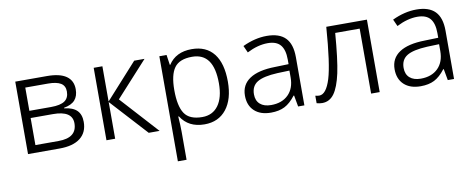

<svg xmlns="http://www.w3.org/2000/svg" viewBox="-66 -847 3435 1391"><g transform="rotate(-10 1651.5 -151.5)"><path d="M87 -533H320Q414 -533 461.5 -500Q509 -467 509 -403Q509 -353 483.5 -324Q458 -295 402 -285V-281Q465 -274 495 -244.5Q525 -215 525 -160Q525 -83 472 -41.5Q419 0 319 0H87ZM310 -307Q380 -307 411.5 -329Q443 -351 443 -398Q443 -440 412 -459Q381 -478 318 -478H151V-307ZM321 -55Q457 -55 457 -162Q457 -254 315 -254H151V-55Z M664 -533H728V-274L962 -533H1038L804 -276L1055 0H975L728 -270V0H664Z M1147 -533H1200L1211 -458H1214Q1269 -543 1386 -543Q1492 -543 1548 -472Q1604 -401 1604 -266Q1604 -137 1546 -63.5Q1488 10 1385 10Q1267 10 1211 -79H1206Q1211 -13 1211 35V240H1147ZM1538 -265Q1538 -377 1498.5 -432.5Q1459 -488 1379 -488Q1286 -488 1248.5 -436Q1211 -384 1211 -272Q1211 -154 1247.5 -99.5Q1284 -45 1378 -45Q1454 -45 1496 -102.5Q1538 -160 1538 -265Z M1708 -144Q1708 -224 1772 -266.5Q1836 -309 1959 -311L2059 -314V-348Q2059 -420 2029.5 -455Q2000 -490 1936 -490Q1863 -490 1783 -449L1760 -500Q1851 -543 1938 -543Q2030 -543 2075 -497Q2120 -451 2120 -355V0H2074L2059 -83H2055Q2016 -32 1974.5 -11Q1933 10 1874 10Q1796 10 1752 -31Q1708 -72 1708 -144ZM2057 -217V-267L1969 -264Q1865 -259 1819.5 -231Q1774 -203 1774 -142Q1774 -95 1803 -69.5Q1832 -44 1884 -44Q1964 -44 2010.5 -90Q2057 -136 2057 -217Z M2210 0V-55Q2226 -51 2239 -51Q2290 -51 2323 -157Q2355 -261 2375 -533H2674V0H2611V-478H2431Q2416 -286 2395 -187Q2373 -87 2339 -40.5Q2305 6 2251 6Q2232 6 2210 0Z M2809 -144Q2809 -224 2873 -266.5Q2937 -309 3060 -311L3160 -314V-348Q3160 -420 3130.5 -455Q3101 -490 3037 -490Q2964 -490 2884 -449L2861 -500Q2952 -543 3039 -543Q3131 -543 3176 -497Q3221 -451 3221 -355V0H3175L3160 -83H3156Q3117 -32 3075.5 -11Q3034 10 2975 10Q2897 10 2853 -31Q2809 -72 2809 -144ZM3158 -217V-267L3070 -264Q2966 -259 2920.5 -231Q2875 -203 2875 -142Q2875 -95 2904 -69.5Q2933 -44 2985 -44Q3065 -44 3111.5 -90Q3158 -136 3158 -217Z"/></g></svg>

Font: OpenSansMMV
Style: Light
Weight: 300
Foundry: Ascender Corporation
Version: Version 4.001